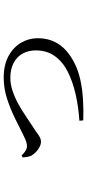

<svg xmlns="http://www.w3.org/2000/svg" viewBox="264 -751 472 1040"><g transform="rotate(-90 500.0 -231.0)"><path d="M366 -37Q442 -42 510 -57.5Q578 -73 631.5 -100Q685 -127 716 -170Q747 -213 747 -273Q747 -314 729.5 -345Q712 -376 678.5 -393.5Q645 -411 598 -411Q563 -411 526.5 -398.5Q490 -386 456.5 -367.5Q423 -349 395 -330Q367 -311 347 -298Q307 -272 288.5 -258.5Q270 -245 252 -245Q239 -245 223.5 -253Q208 -261 196 -273Q184 -285 177 -297Q172 -308 170 -320Q168 -332 167 -344L178 -350Q189 -338 202 -329.5Q215 -321 228 -321Q239 -321 251 -324.5Q263 -328 289 -341Q327 -360 377.5 -385Q428 -410 484.5 -428.5Q541 -447 599 -447Q668 -447 716 -421Q764 -395 788.5 -353Q813 -311 813 -263Q813 -213 795 -174.5Q777 -136 745 -108Q713 -80 673 -61Q637 -43 588 -32Q539 -21 482.5 -17.5Q426 -14 368 -16Z"/></g></svg>

Font: Noto Serif JP ExtraLight
Style: Regular
Weight: 400
Version: Version 2.003-H1;hotconv 1.1.1;makeotfexe 2.6.0